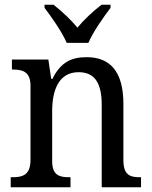

<svg xmlns="http://www.w3.org/2000/svg" viewBox="-20 -786 637 806"><path d="M260 -606H351C370 -651 415 -715 444 -753V-766H406C371 -739 333 -704 305 -670C277 -704 239 -739 205 -766H167V-753C196 -715 241 -651 260 -606ZM25 0H276V-42H271C231 -42 199 -49 199 -109V-320C199 -406 226 -483 310 -483C381 -483 407 -432 407 -346V0H572V-42H567C526 -42 498 -51 498 -114V-350C498 -487 441 -546 344 -546C282 -546 236 -527 200 -455H195L183 -536H30V-494H35C75 -494 108 -485 108 -426V-114C108 -51 74 -42 33 -42H25Z"/></svg>

Font: Noto Serif Lao SemiCondensed
Style: Regular
Weight: 400
Width: 4
Designer: Monotype Design Team
Foundry: Monotype Imaging Inc.
Version: Version 2.003